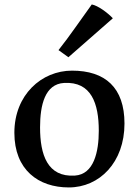

<svg xmlns="http://www.w3.org/2000/svg" viewBox="-20 -823 618 854"><path d="M43.9 -232.4C43.9 -67.4 150.9 10.7 286.1 10.7C422.4 10.7 533.7 -100.6 533.7 -273.4C533.7 -433.6 447.8 -508.8 300.3 -508.8C165 -508.8 43.9 -401.4 43.9 -232.4ZM158.2 -256.3C158.2 -355.5 179.7 -449.2 265.1 -454.1C386.2 -460.9 419.4 -362.8 419.4 -241.2C419.4 -148.4 397.9 -47.4 313 -42C190.9 -34.2 158.2 -134.8 158.2 -256.3ZM284.2 -568.4 481.9 -741.7C458.5 -766.6 415.5 -798.3 388.2 -803.2C338.4 -734.9 291.5 -664.6 240.2 -600.1Z"/></svg>

Font: Donegal One
Style: Regular
Weight: 400
Designer: Gary Lonergan
Foundry: Sorkin Type Co.
Version: Version 1.004